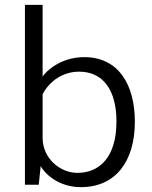

<svg xmlns="http://www.w3.org/2000/svg" viewBox="-20 -763 628 793"><path d="M314 10C456 10 537 -95 537 -260C537 -410 472 -527 328 -527C230 -527 171 -469 156 -447V-743H83V0H140L148 -77C162 -50 218 10 314 10ZM300 -49C227 -49 156 -110 156 -193V-374C186 -430 241 -467 307 -467C405 -467 461 -392 461 -261C461 -113 390 -49 300 -49Z"/></svg>

Font: United Sans Light
Style: Regular
Weight: 300
Designer: Pablo Impallari, Rodrigo Fuenzalida (Modified by Dan O. Williams)
Version: Version 1.000;PS 001.000;hotconv 1.0.88;makeotf.lib2.5.64775